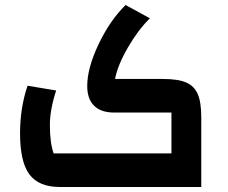

<svg xmlns="http://www.w3.org/2000/svg" viewBox="-20 -746 909 766"><path d="M60 -214Q60 -316 90 -404L204 -385Q179 -308 179 -247Q179 -176 194 -134H664V-297H435Q383 -297 355.5 -324Q328 -351 328 -403Q328 -474 373 -569Q418 -664 481 -726L578 -673Q531 -627 490 -556Q449 -485 439 -431H629Q690 -431 722.5 -417Q755 -403 769 -370.5Q783 -338 783 -277V0H219Q135 0 97.5 -50Q60 -100 60 -214Z"/></svg>

Font: Changa SemiBold
Style: Regular
Weight: 600
Designer: Eduardo Rodriguez Tunni
Foundry: Eduardo Rodriguez Tunni
Version: Version 2.002; ttfautohint (v1.5) -l 8 -r 50 -G 150 -x 14 -H